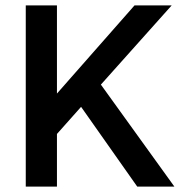

<svg xmlns="http://www.w3.org/2000/svg" viewBox="-20 -688 685 708"><path d="M623 0H486L279 -294L190 -194V0H75V-668H190V-343L476 -668H613L352 -376Z"/></svg>

Font: Celebes SemiBold
Style: Regular
Weight: 600
Designer: Anugrah Pasau
Foundry: Lafontype
Version: Version 1.000